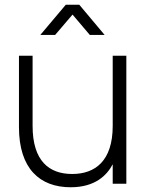

<svg xmlns="http://www.w3.org/2000/svg" viewBox="-20 -775 623 810"><path d="M212.5 -627.5 286 -713.5 359 -627.5H421.5L314.5 -755H257.5L150 -627.5ZM117.5 -540H60V-238.5C60 -64 147.5 15 278 15C382.5 15 431.5 -36.5 455.5 -82V0H513V-540H455.5V-244C455.5 -95.5 381 -41 284.5 -41C187 -41 117.5 -96 117.5 -244Z"/></svg>

Font: Vela Sans Light
Style: Regular
Weight: 300
Designer: Principal design: Mikhail Sharanda - project Manrope.
Design modification: Ravid Balaliev
Foundry: Mikhail Sharanda
Version: Version 1.001